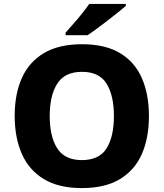

<svg xmlns="http://www.w3.org/2000/svg" viewBox="-20 -951 836 981"><path d="M741 -358Q741 -247 705 -164.5Q669 -82 593 -36Q517 10 398 10Q280 10 204 -36Q128 -82 91.5 -165Q55 -248 55 -359Q55 -470 91.5 -552Q128 -634 204 -679.5Q280 -725 399 -725Q518 -725 593.5 -679.5Q669 -634 705 -551.5Q741 -469 741 -358ZM234 -358Q234 -253 272.5 -193Q311 -133 398 -133Q487 -133 524.5 -193Q562 -253 562 -358Q562 -463 524.5 -523.5Q487 -584 399 -584Q311 -584 272.5 -523.5Q234 -463 234 -358ZM623 -921Q607 -907 582 -887Q557 -867 528.5 -845Q500 -823 473.5 -803.5Q447 -784 427 -771H315V-784Q331 -803 354 -828.5Q377 -854 399 -881.5Q421 -909 436 -931H623Z"/></svg>

Font: Noto Sans Myanmar ExtraBold
Style: Regular
Weight: 800
Designer: Monotype Design Team
Foundry: Monotype Imaging Inc.
Version: Version 2.107; ttfautohint (v1.8.4.7-5d5b)